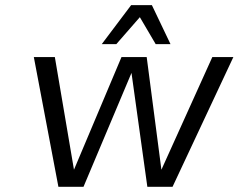

<svg xmlns="http://www.w3.org/2000/svg" viewBox="-20 -720 919 740"><path d="M645 0H547.9L486.8 -439L301.8 0H205.1L110.4 -500H191.4L265.1 -65.9L448.2 -500H545.4L602.1 -65.9L798.3 -500H879.4ZM637.2 -549.8H580.1L519 -653.8L428.2 -549.8H372.1L485.4 -700.2H565.4Z"/></svg>

Font: Fivo Sans
Style: Italic
Weight: 400
Designer: Alexander Slobzheninov
Foundry: Alexander Slobzheninov
Version: 1.0